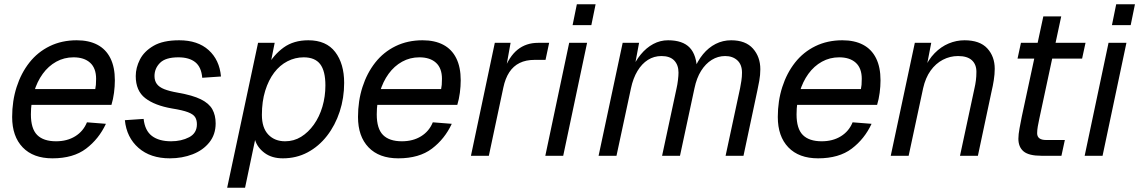

<svg xmlns="http://www.w3.org/2000/svg" viewBox="-20 -731 5346 901"><path d="M226 12Q136 12 86.5 -39.5Q37 -91 37 -182Q37 -257 58 -322.5Q79 -388 118 -437.5Q157 -487 213.5 -514.5Q270 -542 340 -542Q397 -542 437 -521Q477 -500 498 -458Q519 -416 519 -354Q519 -326 515 -295.5Q511 -265 503 -239H112L128 -313H427Q429 -322 430 -333Q431 -344 431 -361Q431 -411 403 -436.5Q375 -462 325 -462Q281 -462 244 -441.5Q207 -421 180.5 -384.5Q154 -348 139.5 -299Q125 -250 125 -194Q125 -127 154.5 -97.5Q184 -68 243 -68Q295 -68 333 -91.5Q371 -115 388 -157L477 -150Q444 -79 384 -33.5Q324 12 226 12Z M777 12Q686 12 630 -37Q574 -86 566 -167L654 -173Q660 -118 693 -93Q726 -68 783 -68Q831 -68 867.5 -87Q904 -106 904 -148Q904 -168 895.5 -181.5Q887 -195 862 -204.5Q837 -214 787 -222Q706 -236 661.5 -270.5Q617 -305 617 -374Q617 -413 636.5 -451.5Q656 -490 700.5 -516Q745 -542 821 -542Q908 -542 959 -496Q1010 -450 1017 -372L929 -366Q925 -416 896.5 -439Q868 -462 817 -462Q757 -462 731 -436Q705 -410 705 -374Q705 -352 716 -337Q727 -322 751 -312.5Q775 -303 815 -296Q884 -284 922.5 -265Q961 -246 976.5 -218Q992 -190 992 -152Q992 -100 962.5 -63Q933 -26 884 -7Q835 12 777 12Z M1046 150 1191 -530H1269L1245 -410L1233 -418Q1264 -474 1311 -508Q1358 -542 1427 -542Q1511 -542 1553 -487Q1595 -432 1595 -342Q1595 -271 1574 -207Q1553 -143 1514.5 -93.5Q1476 -44 1423.5 -16Q1371 12 1307 12Q1256 12 1222 -13Q1188 -38 1177 -74L1130 150ZM1318 -68Q1359 -68 1393 -89Q1427 -110 1453 -146.5Q1479 -183 1493 -230.5Q1507 -278 1507 -330Q1507 -398 1482.5 -430Q1458 -462 1405 -462Q1365 -462 1329 -443.5Q1293 -425 1266.5 -390Q1240 -355 1224.5 -305Q1209 -255 1209 -192Q1209 -131 1239 -99.5Q1269 -68 1318 -68Z M1849 12Q1759 12 1709.5 -39.5Q1660 -91 1660 -182Q1660 -257 1681 -322.5Q1702 -388 1741 -437.5Q1780 -487 1836.5 -514.5Q1893 -542 1963 -542Q2020 -542 2060 -521Q2100 -500 2121 -458Q2142 -416 2142 -354Q2142 -326 2138 -295.5Q2134 -265 2126 -239H1735L1751 -313H2050Q2052 -322 2053 -333Q2054 -344 2054 -361Q2054 -411 2026 -436.5Q1998 -462 1948 -462Q1904 -462 1867 -441.5Q1830 -421 1803.5 -384.5Q1777 -348 1762.5 -299Q1748 -250 1748 -194Q1748 -127 1777.5 -97.5Q1807 -68 1866 -68Q1918 -68 1956 -91.5Q1994 -115 2011 -157L2100 -150Q2067 -79 2007 -33.5Q1947 12 1849 12Z M2190 0 2302 -530H2376L2352 -396L2344 -398Q2369 -466 2409 -498Q2449 -530 2505 -530H2557L2540 -450H2488Q2448 -450 2418.5 -435.5Q2389 -421 2370 -392Q2351 -363 2342 -320L2274 0Z M2539 0 2651 -530H2735L2623 0ZM2667 -613 2687 -711H2775L2755 -613Z M2789 0 2902 -530H2979L2954 -396L2942 -400Q2961 -444 2987 -475.5Q3013 -507 3045.5 -524.5Q3078 -542 3115 -542Q3184 -542 3217 -507Q3250 -472 3251 -398L3235 -399Q3253 -445 3279 -476.5Q3305 -508 3338.5 -525Q3372 -542 3411 -542Q3479 -542 3513.5 -503Q3548 -464 3548 -406Q3548 -379 3543 -351.5Q3538 -324 3534 -306L3469 0H3385L3453 -317Q3456 -332 3459 -351.5Q3462 -371 3462 -390Q3462 -428 3440 -448Q3418 -468 3383 -468Q3349 -468 3320 -450Q3291 -432 3270 -398.5Q3249 -365 3239 -317L3171 0H3087L3155 -317Q3159 -334 3161.5 -355.5Q3164 -377 3164 -390Q3164 -426 3144 -447Q3124 -468 3084 -468Q3049 -468 3020.5 -450Q2992 -432 2971.5 -398Q2951 -364 2941 -317L2873 0Z M3819 12Q3729 12 3679.5 -39.5Q3630 -91 3630 -182Q3630 -257 3651 -322.5Q3672 -388 3711 -437.5Q3750 -487 3806.5 -514.5Q3863 -542 3933 -542Q3990 -542 4030 -521Q4070 -500 4091 -458Q4112 -416 4112 -354Q4112 -326 4108 -295.5Q4104 -265 4096 -239H3705L3721 -313H4020Q4022 -322 4023 -333Q4024 -344 4024 -361Q4024 -411 3996 -436.5Q3968 -462 3918 -462Q3874 -462 3837 -441.5Q3800 -421 3773.5 -384.5Q3747 -348 3732.5 -299Q3718 -250 3718 -194Q3718 -127 3747.5 -97.5Q3777 -68 3836 -68Q3888 -68 3926 -91.5Q3964 -115 3981 -157L4070 -150Q4037 -79 3977 -33.5Q3917 12 3819 12Z M4160 0 4273 -530H4350L4324 -395L4316 -404Q4336 -451 4366 -481.5Q4396 -512 4432 -527Q4468 -542 4506 -542Q4578 -542 4613 -504Q4648 -466 4648 -408Q4648 -383 4643.5 -354.5Q4639 -326 4634 -306L4569 0H4485L4553 -317Q4557 -334 4559.5 -353Q4562 -372 4562 -394Q4562 -429 4540.5 -448.5Q4519 -468 4476 -468Q4438 -468 4404.5 -450.5Q4371 -433 4347 -399.5Q4323 -366 4312 -317L4244 0Z M4867 0Q4808 0 4783.5 -20.5Q4759 -41 4759 -80Q4759 -100 4764.5 -129.5Q4770 -159 4775 -184L4876 -654H4960L4857 -173Q4853 -155 4850 -137.5Q4847 -120 4847 -106Q4847 -90 4857.5 -82Q4868 -74 4889 -74H4977L4961 0ZM4755 -456 4771 -530H5074L5058 -456Z M5070 0 5182 -530H5266L5154 0ZM5198 -613 5218 -711H5306L5286 -613Z"/></svg>

Font: Geist
Style: Italic
Weight: 400
Italic angle: -12°
Designer: Basement.studio, Andrés Briganti, Mateo Zaragoza
Foundry: Basement.studio, Vercel, Andrés Briganti, Guido Ferreyra, Mateo Zaragoza
Version: Version 1.500